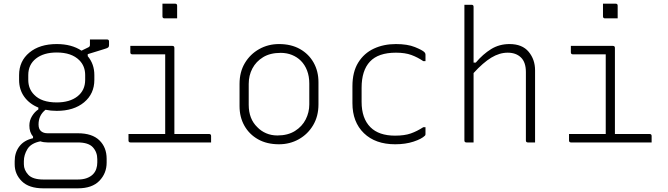

<svg xmlns="http://www.w3.org/2000/svg" viewBox="-20 -776 3640 1046"><path d="M289 -536Q370 -536 424 -500L463 -519Q470 -523 470 -531V-561H563Q574 -561 574 -550V-530Q574 -522 570 -518Q566 -514 552 -510Q538 -506 507 -496L458 -481V-470Q494 -427 494 -367V-341Q494 -265 438 -218.5Q382 -172 289 -172Q257 -172 228 -178Q190 -148 190 -98Q190 -73 203.5 -61.5Q217 -50 239 -50H404Q482 -50 521.5 -11.5Q561 27 561 89V110Q561 168 521.5 209Q482 250 404 250H216Q138 250 99 211.5Q60 173 60 119V102Q60 55 85.5 21.5Q111 -12 160 -23V-32Q140 -55 140 -92Q140 -120 154.5 -143.5Q169 -167 189 -180V-190Q140 -210 112 -249Q84 -288 84 -341V-367Q84 -443 140 -489.5Q196 -536 289 -536ZM289 -490Q218 -490 176 -457Q134 -424 134 -367V-341Q134 -292 166 -260Q206 -218 289 -218Q360 -218 402 -251Q444 -284 444 -341V-367Q444 -416 412 -448Q370 -490 289 -490ZM217 202H403Q432 202 452.5 194.5Q473 187 486 174Q499 161 504.5 144Q510 127 510 110V91Q510 53 486 26.5Q462 0 403 0H239Q218 0 200 -6Q149 4 129.5 36Q110 68 110 102V119Q110 150 134 176Q158 202 217 202Z M680 -46H880V-480H701Q690 -480 690 -491V-526H919Q930 -526 930 -515V-46H1119Q1130 -46 1130 -35V0H691Q680 0 680 -11ZM865 -756H934Q945 -756 945 -745V-676H876Q865 -676 865 -687Z M1500 -536Q1566 -536 1614 -509Q1662 -482 1688.5 -435Q1715 -388 1715 -328V-207Q1715 -143 1686 -94Q1657 -45 1608 -17.5Q1559 10 1500 10Q1434 10 1386 -17Q1338 -44 1311.5 -91Q1285 -138 1285 -198V-319Q1285 -384 1314 -432.5Q1343 -481 1392 -508.5Q1441 -536 1500 -536ZM1509 -488Q1452 -488 1413.5 -464.5Q1375 -441 1355 -403Q1335 -365 1335 -319V-205Q1335 -128 1382 -83Q1402 -62 1430 -50Q1458 -38 1491 -38Q1548 -38 1587 -62.5Q1626 -87 1645.5 -125.5Q1665 -164 1665 -207V-321Q1665 -360 1653 -391.5Q1641 -423 1619 -445Q1599 -465 1571 -476.5Q1543 -488 1509 -488Z M2137 -536Q2200 -536 2240.5 -519.5Q2281 -503 2292 -492Q2298 -486 2298 -479V-443H2286Q2255 -464 2221 -476.5Q2187 -489 2137 -489Q2041 -489 1995.5 -440.5Q1950 -392 1950 -298V-221Q1950 -131 1998 -83Q2044 -37 2132 -37Q2184 -37 2218 -49Q2252 -61 2286 -83H2298V-45Q2298 -40 2295 -37Q2277 -19 2233 -4.5Q2189 10 2133 10Q2025 10 1962.5 -50.5Q1900 -111 1900 -214V-306Q1900 -384 1931.5 -435Q1963 -486 2016.5 -511Q2070 -536 2137 -536Z M2521 0Q2510 0 2510 -11V-750H2549Q2560 -750 2560 -739V-435H2572Q2611 -481 2655.5 -508.5Q2700 -536 2756 -536Q2825 -536 2860 -494Q2895 -452 2895 -393V0H2856Q2845 0 2845 -11V-383Q2845 -437 2818 -463Q2791 -489 2746 -489Q2701 -489 2656.5 -462Q2612 -435 2560 -378V0Z M3080 -46H3280V-480H3101Q3090 -480 3090 -491V-526H3319Q3330 -526 3330 -515V-46H3519Q3530 -46 3530 -35V0H3091Q3080 0 3080 -11ZM3265 -756H3334Q3345 -756 3345 -745V-676H3276Q3265 -676 3265 -687Z"/></svg>

Font: Recursive Mn Lnr St Lt
Style: Regular
Weight: 300
Monospace: yes
Version: Version 1.079;hotconv 1.0.112;makeotfexe 2.5.65598; ttfautoh